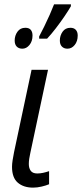

<svg xmlns="http://www.w3.org/2000/svg" viewBox="-20 -858 379 888"><path d="M133.3 9.8Q88.9 9.8 62.3 -13.2Q35.6 -36.1 35.6 -86.4Q35.6 -99.6 38.3 -116.9Q41 -134.3 44.9 -153.8L126 -535.2H202.1L120.1 -149.9Q117.2 -136.7 115.2 -124Q113.3 -111.3 113.3 -99.6Q113.3 -80.1 122.3 -67.9Q131.3 -55.7 152.3 -55.7Q165.5 -55.7 179 -58.6Q192.4 -61.5 207 -66.4V-5.9Q193.4 0 172.6 4.9Q151.9 9.8 133.3 9.8ZM161.1 -679.2V-689.5Q171.4 -708.5 184.6 -735.4Q197.8 -762.2 210 -789.8Q222.2 -817.4 230 -837.9H308.1L307.6 -828.6Q296.4 -809.1 277.6 -781.5Q258.8 -753.9 237.5 -726.3Q216.3 -698.7 197.8 -679.2ZM83.5 -632.8Q66.9 -632.8 57.4 -642.6Q47.9 -652.3 47.9 -670.4Q47.9 -693.4 60.8 -711.4Q73.7 -729.5 97.2 -729.5Q114.3 -729.5 122.3 -720Q130.4 -710.4 130.4 -693.8Q130.4 -667 116.2 -649.9Q102.1 -632.8 83.5 -632.8ZM292 -632.8Q275.9 -632.8 266.4 -642.6Q256.8 -652.3 256.8 -670.4Q256.8 -693.4 269.5 -711.4Q282.2 -729.5 305.7 -729.5Q321.8 -729.5 330.6 -720Q339.4 -710.4 339.4 -693.8Q339.4 -667 325.4 -649.9Q311.5 -632.8 292 -632.8Z"/></svg>

Font: Open Sans SemiCondensed
Style: Italic
Weight: 400
Width: 4
Italic angle: -12°
Designer: Monotype Design Team
Foundry: Monotype Imaging Inc.
Version: Version 3.000